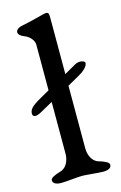

<svg xmlns="http://www.w3.org/2000/svg" viewBox="-108 -730 492 780"><g transform="rotate(-15 138.0 -339.5)"><path d="M43 -296 97 -326V-108C97 -83 86 -52 59 -44C32 -36 15 -28 15 -18C15 -8 24 2 50 2C72 2 119 -4 139 -4C155 -4 205 2 227 2C253 2 261 -8 261 -18C261 -28 245 -36 218 -44C191 -52 180 -83 180 -108V-372L228 -399C252 -412 271 -429 271 -444C271 -452 249 -460 229 -449L180 -421V-654C180 -673 180 -681 168 -681C158 -681 104 -664 64 -657C50 -655 35 -647 35 -636C35 -625 47 -617 58 -613C82 -604 97 -584 97 -567V-375L60 -354C17 -330 7 -318 7 -300C7 -289 18 -282 43 -296Z"/></g></svg>

Font: EB Garamond SC 08
Style: Regular
Weight: 400
Version: Version 0.016